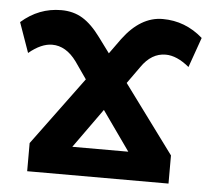

<svg xmlns="http://www.w3.org/2000/svg" viewBox="-44 -585 692 632"><g transform="rotate(5 302.0 -269.0)"><path d="M265 -460 302 -410 338 -460Q396 -538 469 -538Q544 -538 602 -487L567 -388Q526 -422 489 -422Q442 -422 409 -374L369 -318L535 -93V0H68V-93L234 -318L195 -374Q160 -422 114 -422Q78 -422 37 -388L2 -487Q60 -538 134 -538Q174 -538 204.5 -519.5Q235 -501 265 -460ZM394 -93 302 -223 209 -93Z"/></g></svg>

Font: Libra Sans
Style: Bold
Weight: 700
Foundry: Context Ltd
Version: Version 1.000